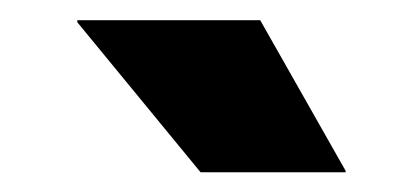

<svg xmlns="http://www.w3.org/2000/svg" viewBox="-20 -708 404 190"><path d="M237.5 -688 322 -539V-537.5H178.5L56.5 -686V-688Z"/></svg>

Font: Anek Tamil ExtraBold
Style: Regular
Weight: 800
Designer: Aadarsh Rajan (Tamil), Yesha Goshar (Latin)
Foundry: Ek Type
Version: Version 1.003